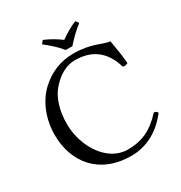

<svg xmlns="http://www.w3.org/2000/svg" viewBox="-190 -946 1025 1090"><g transform="rotate(-30 323.0 -401.0)"><path d="M333 -697H376C406 -731 438 -763 476 -792L461 -812C423 -796 391 -777 354 -751C321 -776 287 -795 248 -812L232 -792C268 -764 303 -734 333 -697ZM357 10C454 10 543 -36 611 -125C606 -134 599 -140 588 -140C517 -62 449 -31 356 -31C221.4 -31 128 -183 128 -329C128 -415.3 150.9 -487.1 187.4 -532C237 -593 295 -621 347 -621C485 -621 540 -539 566 -453C578 -449 587.7 -452 599 -458C594 -510 587 -558 577 -613C526 -618 481 -658 358 -658C273 -658 202 -627 143 -573C76.6 -512.2 37 -414.3 37 -310C37 -136.2 142 10 357 10Z"/></g></svg>

Font: Libertinus Serif
Style: Regular
Weight: 400
Designer: Philipp H. Poll
Foundry: Khaled Hosny
Version: Version 6.2